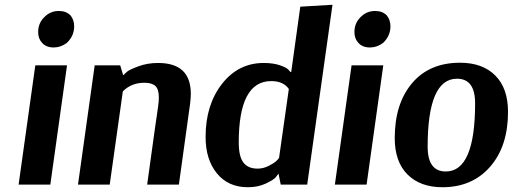

<svg xmlns="http://www.w3.org/2000/svg" viewBox="-20 -774 2150 805"><path d="M261 -500 191 0H58L128 -500ZM172 -708Q195 -728 227 -728Q258 -728 276 -709Q291 -690 291 -664Q291 -623 260 -594Q235 -575 205 -575Q173 -575 156 -595Q140 -612 140 -640Q140 -681 172 -708Z M307 0 377 -500H484L496 -460H499Q504 -466 513.5 -474Q523 -482 560.5 -496Q598 -510 643 -510Q780 -510 780 -381Q780 -362 777 -339L730 0H597Q638 -298 643 -328Q646 -349 646 -365Q646 -400 631.5 -413.5Q617 -427 585 -427Q531 -427 495 -391L440 0Z M1374 -754 1268 0H1157L1148 -45H1147Q1143 -39 1135 -29.5Q1127 -20 1094.5 -4.5Q1062 11 1019 11Q937 11 889.5 -47Q842 -105 842 -200Q842 -334 910.5 -422Q979 -510 1086 -510Q1125 -510 1153 -500.5Q1181 -491 1189 -482L1198 -472H1201L1239 -746ZM1060 -67Q1084 -67 1106.5 -78.5Q1129 -90 1138 -98.5Q1147 -107 1150 -112L1191 -401Q1168 -434 1117 -434Q981 -434 981 -177Q981 -118 1000.5 -92.5Q1020 -67 1060 -67Z M1587 -500 1517 0H1384L1454 -500ZM1498 -708Q1521 -728 1553 -728Q1584 -728 1602 -709Q1617 -690 1617 -664Q1617 -623 1586 -594Q1561 -575 1531 -575Q1499 -575 1482 -595Q1466 -612 1466 -640Q1466 -681 1498 -708Z M2110 -305Q2110 -161 2035 -75Q1960 11 1835 11Q1742 11 1688.5 -42.5Q1635 -96 1635 -195Q1635 -339 1707.5 -425Q1780 -511 1909 -511Q2003 -511 2056.5 -457.5Q2110 -404 2110 -305ZM1896 -444Q1773 -444 1773 -159Q1773 -55 1849 -55Q1972 -55 1972 -341Q1972 -444 1896 -444Z"/></svg>

Font: Arsenal
Style: Bold Italic
Weight: 700
Italic angle: -9°
Designer: Andrij Shevchenko
Foundry: Stairsfor.com
Version: Version 1.000